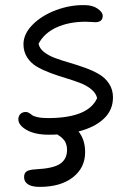

<svg xmlns="http://www.w3.org/2000/svg" viewBox="-20 -480 525 751"><path d="M170.9 46.9Q116.7 46.9 84.2 28.3Q51.8 9.8 51.8 -13.2Q51.8 -25.9 59.6 -33.9Q67.4 -42 81.1 -42Q87.4 -42 93.5 -38.3Q99.6 -34.7 105.2 -30Q110.8 -25.4 127 -21.7Q143.1 -18.1 167 -18.1Q325.2 -18.1 359.9 -96.2Q355.5 -115.7 336.9 -130.9Q318.4 -146 292.7 -155.8Q267.1 -165.5 237.1 -174.6Q207 -183.6 178 -194.3Q148.9 -205.1 125 -218.8Q101.1 -232.4 86.4 -255.1Q71.8 -277.8 71.8 -307.1Q71.8 -347.2 107.4 -383.3Q143.1 -419.4 199.2 -440.4Q255.4 -461.4 313 -460Q342.8 -459.5 362.3 -445.8Q381.8 -432.1 381.8 -418Q381.8 -393.1 352.1 -393.1Q350.6 -393.1 338.4 -394Q326.2 -395 314.9 -395Q250 -395 201.7 -373Q153.3 -351.1 130.9 -309.1Q134.3 -290.5 152.3 -276.4Q170.4 -262.2 196.3 -252.7Q222.2 -243.2 252.7 -234.4Q283.2 -225.6 313 -214.8Q342.8 -204.1 367.2 -189.9Q391.6 -175.8 406.7 -152.6Q421.9 -129.4 421.9 -99.1Q421.9 -48.8 385.5 -15.1Q349.1 18.6 287.1 34.2Q313 66.4 313 115.2Q313 176.3 265.1 213.6Q217.3 251 134.8 251Q105 251 89.6 241Q74.2 231 74.2 212.9Q74.2 197.3 84 190.4Q93.8 183.6 122.1 182.1Q189 178.7 215.6 160.4Q242.2 142.1 242.2 106Q242.2 100.1 241.5 94.7Q240.7 89.4 239 84.7Q237.3 80.1 236.1 76.7Q234.9 73.2 231.4 69.3Q228 65.4 226.6 63.5Q225.1 61.5 220.9 58.1Q216.8 54.7 215.6 53.7Q214.4 52.7 209.5 49.6Q204.6 46.4 204.1 45.9Q192.9 46.9 170.9 46.9Z"/></svg>

Font: Shantell Sans Bouncy
Style: Regular
Weight: 300
Designer: Stephen Nixon, Anya Danilova, Shantell Martin
Foundry: Arrow Type
Version: Version 1.006;[9816181b4]